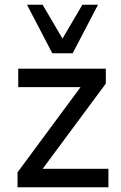

<svg xmlns="http://www.w3.org/2000/svg" viewBox="-20 -791 513 811"><path d="M54 0V-63L341 -451L344 -423H57V-501H427V-438L138 -48L136 -78H438V0ZM201 -566 94 -771H160L244 -628L328 -771H394L287 -566Z"/></svg>

Font: Nunitoga
Style: Medium
Weight: 500
Designer: Vernon Adams
Foundry: Vernon Adams
Version: Version 1.0